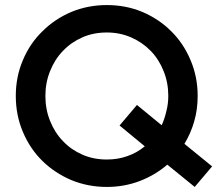

<svg xmlns="http://www.w3.org/2000/svg" viewBox="-20 -738 874 766"><path d="M647.5 -81.1Q598.6 -39.1 537.1 -15.6Q475.6 7.8 406.2 7.8Q331.1 7.8 264.6 -19.5Q198.2 -47.9 149.4 -95.7Q99.6 -144.5 71.3 -211.9Q43 -278.3 43 -355.5Q43 -431.6 71.3 -498Q99.6 -565.4 149.4 -613.3Q198.2 -662.1 264.6 -690.4Q331.1 -717.8 406.2 -717.8Q482.4 -717.8 547.9 -690.4Q614.3 -662.1 663.1 -613.3Q711.9 -565.4 740.2 -498Q768.6 -431.6 768.6 -355.5Q768.6 -300.8 754.9 -253.9Q741.2 -206.1 715.8 -164.1Q752.9 -133.8 826.2 -74.2Q808.6 -53.7 756.8 7.8Q729.5 -14.6 647.5 -81.1ZM406.2 -101.6Q450.2 -101.6 488.3 -115.2Q527.3 -128.9 557.6 -154.3Q524.4 -181.6 457 -237.3Q474.6 -257.8 526.4 -319.3Q550.8 -298.8 625 -238.3Q636.7 -263.7 643.6 -293.9Q651.4 -323.2 651.4 -355.5Q651.4 -408.2 632.8 -454.1Q614.3 -501 581.1 -535.2Q547.9 -569.3 502.9 -588.9Q458 -608.4 406.2 -608.4Q352.5 -608.4 308.6 -588.9Q263.7 -569.3 231.4 -535.2Q198.2 -501 179.7 -454.1Q161.1 -408.2 161.1 -355.5Q161.1 -301.8 179.7 -255.9Q198.2 -209 231.4 -174.8Q263.7 -140.6 308.6 -121.1Q352.5 -101.6 406.2 -101.6Z"/></svg>

Font: SSportsD
Style: Medium
Weight: 400
Designer: Swiss Typefaces
Version: Version 1.000